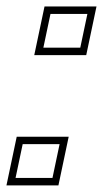

<svg xmlns="http://www.w3.org/2000/svg" viewBox="-28 -560 328 580"><path d="M75.5 -393.5 106.5 -540.5H263.5L232.5 -393.5ZM103 -416H214.5L236 -518H124.5ZM-8.5 0 22.5 -147H179.5L148.5 0ZM19 -22.5H130.5L152 -124.5H40.5Z"/></svg>

Font: Tourney Expanded ExtraLight
Style: Italic
Weight: 200
Width: 7
Italic angle: -12°
Designer: Tyler Finck
Foundry: Etcetera Type Co
Version: Version 1.010; ttfautohint (v1.8.3)